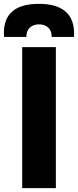

<svg xmlns="http://www.w3.org/2000/svg" viewBox="-85 -977 405 997"><path d="M205.1 0H30.3V-732.4H205.1ZM51.8 -785.2H-63.5Q-64.9 -794.9 -64.9 -805.2Q-64.9 -957 116.7 -957Q299.8 -957 299.8 -801.8Q299.8 -797.9 298.8 -785.2H183.6Q183.6 -816.9 165.5 -833.7Q147.5 -850.6 117.7 -850.6Q88.4 -850.6 70.1 -833.7Q51.8 -816.9 51.8 -785.2Z"/></svg>

Font: Anton
Style: Regular
Weight: 400
Designer: Vernon Adams, Tural Alisoy
Foundry: Vernon Adams
Version: Version 2.300